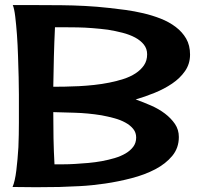

<svg xmlns="http://www.w3.org/2000/svg" viewBox="-20 -744 791 769"><path d="M523.4 -345.7Q553.7 -335 585 -321.3Q616.2 -307.6 640.6 -289.1Q665 -270.5 680.7 -247.6Q696.3 -224.6 696.3 -195.3Q696.3 -151.4 669.9 -119.6Q643.6 -87.9 601.6 -65.9Q559.6 -43.9 506.8 -30.3Q454.1 -16.6 400.9 -8.8Q347.7 -1 299.3 1.5Q251 3.9 217.8 4.9Q124 6.8 30.3 4.9Q40 -17.6 45.4 -61.5Q50.8 -105.5 53.7 -154.3Q55.7 -205.1 55.7 -252.4Q55.7 -299.8 55.7 -326.2Q55.7 -335.9 55.7 -365.7Q55.7 -395.5 54.7 -435.1Q53.7 -474.6 52.2 -519.5Q50.8 -564.5 47.9 -605Q44.9 -645.5 41 -677.7Q37.1 -710 31.2 -723.6Q85 -723.6 132.3 -723.6Q179.7 -723.6 226.1 -723.1Q272.5 -722.7 319.8 -720.2Q367.2 -717.8 419.9 -711.9Q448.2 -709 483.4 -704.1Q518.6 -699.2 554.2 -690.9Q589.8 -682.6 623.5 -669.4Q657.2 -656.2 683.6 -636.2Q710 -616.2 725.6 -589.4Q741.2 -562.5 741.2 -525.4Q741.2 -488.3 721.2 -459.5Q701.2 -430.7 669.4 -409.2Q637.7 -387.7 599.1 -372.1Q560.5 -356.4 523.4 -345.7ZM412.1 -625Q381.8 -628.9 350.6 -631.3Q319.3 -633.8 291 -634.3Q262.7 -634.8 239.3 -634.8Q215.8 -634.8 200.2 -634.8Q197.3 -574.2 195.8 -516.1Q194.3 -458 193.4 -396.5Q213.9 -396.5 240.2 -397Q266.6 -397.5 296.4 -398.9Q326.2 -400.4 357.4 -403.8Q388.7 -407.2 418 -413.1Q447.3 -418.9 474.6 -427.7Q502 -436.5 522.9 -450.2Q543.9 -463.9 556.6 -482.4Q569.3 -501 569.3 -526.4Q569.3 -548.8 556.2 -565.4Q543 -582 521 -593.8Q499 -605.5 470.7 -612.8Q442.4 -620.1 412.1 -625ZM386.7 -282.2Q332 -291 278.3 -292.5Q224.6 -293.9 193.4 -294.9Q193.4 -241.2 194.3 -190.4Q195.3 -139.6 198.2 -85.9Q212.9 -85.9 233.9 -85.9Q254.9 -85.9 280.3 -87.4Q305.7 -88.9 333.5 -91.3Q361.3 -93.8 387.7 -98.6Q414.1 -103.5 439 -110.8Q463.9 -118.2 482.9 -129.4Q502 -140.6 513.7 -156.2Q525.4 -171.9 525.4 -193.4Q525.4 -212.9 513.7 -227.5Q502 -242.2 482.4 -252.9Q462.9 -263.7 438 -270.5Q413.1 -277.3 386.7 -282.2Z"/></svg>

Font: Cherry Cream Soda
Style: Regular
Weight: 400
Designer: Font Diner, Inc
Foundry: Font Diner, Inc
Version: Version 1.001